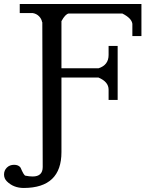

<svg xmlns="http://www.w3.org/2000/svg" viewBox="-58 -755 788 953"><path d="M431 -416Q481 -432 481 -482V-527H526V-259H481V-310Q481 -349 431 -370H247V0Q247 177 61 178H60Q9 178 -24 145Q-38 131 -38 111Q-38 91 -24 77Q-10 63 12 63Q34 63 44 77Q60 115 68 117Q88 121 104 121Q154 121 154 74L152 -645H151Q148 -662 135.5 -674.5Q123 -687 105 -690H40V-735H644V-576H599V-637Q595 -665 549 -688H283Q266 -685 247 -650V-416Z"/></svg>

Font: Sawarabi Mincho
Style: Regular
Weight: 400
Version: Version 1.00